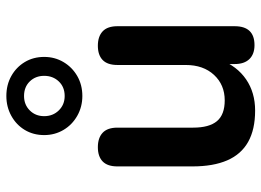

<svg xmlns="http://www.w3.org/2000/svg" viewBox="-132 -700 842 619"><g transform="rotate(-90 289.5 -391.0)"><path d="M242 10Q181 10 141 -12.5Q101 -35 81.5 -80Q62 -125 62 -192V-434Q62 -466 78 -481.5Q94 -497 124 -497Q154 -497 170.5 -481.5Q187 -466 187 -434V-190Q187 -138 208 -113Q229 -88 275 -88Q325 -88 357 -122.5Q389 -157 389 -214V-434Q389 -466 405 -481.5Q421 -497 451 -497Q481 -497 497.5 -481.5Q514 -466 514 -434V-56Q514 8 453 8Q424 8 408 -8.5Q392 -25 392 -56V-132L406 -102Q385 -48 342.5 -19Q300 10 242 10ZM289 -547Q254 -547 225 -563.5Q196 -580 179.5 -608Q163 -636 163 -670Q163 -705 179.5 -732.5Q196 -760 225 -776Q254 -792 289 -792Q325 -792 353.5 -776Q382 -760 398.5 -732.5Q415 -705 415 -670Q415 -636 398.5 -608Q382 -580 353.5 -563.5Q325 -547 289 -547ZM289 -604Q318 -604 336 -623Q354 -642 354 -670Q354 -698 336 -716.5Q318 -735 289 -735Q261 -735 242.5 -716.5Q224 -698 224 -670Q224 -642 242.5 -623Q261 -604 289 -604Z"/></g></svg>

Font: Nunito ExtraLight
Style: Regular
Weight: 200
Designer: Vernon Adams
Foundry: Vernon Adams
Version: Version 3.602